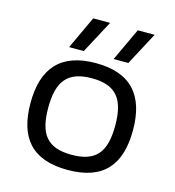

<svg xmlns="http://www.w3.org/2000/svg" viewBox="-103 -761 780 858"><g transform="rotate(15 287.0 -332.0)"><path d="M152 -522H220L301 -674H223ZM358 -522H426L507 -674H429ZM287 -484C123 -484 50 -396 50 -237C50 -77 121 10 287 10C453 10 524 -77 524 -237C524 -396 451 -484 287 -484ZM287 -60C174 -60 132 -114 132 -237C132 -359 175 -414 287 -414C399 -414 442 -359 442 -237C442 -114 400 -60 287 -60Z"/></g></svg>

Font: Kanit Light
Style: Regular
Weight: 300
Designer: Katatrad Team
Foundry: CadsonDemak
Version: Version 1.000;PS 001.000;hotconv 1.0.88;makeotf.lib2.5.64775